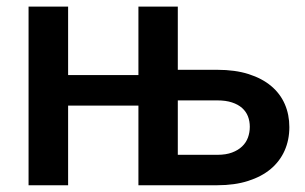

<svg xmlns="http://www.w3.org/2000/svg" viewBox="-20 -548 901 568"><path d="M623 0H389.5V-235.5H181.5V0H64.5V-528.5H181.5V-326H389.5V-528.5H506V-341.5H623Q675.5 -341.5 715.5 -328.8Q755.5 -316 782.2 -293.5Q809 -271 822.5 -240Q836 -209 836 -172Q836 -134 822 -102.5Q808 -71 781 -48.2Q754 -25.5 714.2 -12.8Q674.5 0 623 0ZM623 -90Q648.5 -90 666.5 -96.8Q684.5 -103.5 696.2 -114.8Q708 -126 713.5 -141Q719 -156 719 -173Q719 -189.5 713.5 -203.8Q708 -218 696.2 -228.5Q684.5 -239 666.2 -245Q648 -251 623 -251H506V-90Z"/></svg>

Font: Roberto Sans Medium
Style: Regular
Weight: 500
Designer: Google (font) & Cristiano Sobral (main changes)
Version: Version 1.000;October 12, 2021;FontCreator 14.0.0.2814 64-bi